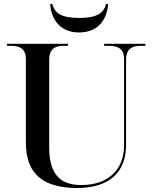

<svg xmlns="http://www.w3.org/2000/svg" viewBox="-20 -934 765 964"><path d="M377 -771C475 -771 518 -839 523 -914H513C499 -866 465 -844 377 -844C290 -844 256 -866 242 -914H232C237 -839 280 -771 377 -771ZM369 10C527 10 613 -69 613 -205V-634C613 -684 638 -704 686 -704H710V-714H503V-704H529C576 -704 603 -685 603 -638V-206C603 -81 522 -5 389 -5C293 -5 227 -47 227 -195V-635C227 -685 253 -704 300 -704H321V-714H15V-704H37C83 -704 110 -685 110 -638V-217C110 -53 206 10 369 10Z"/></svg>

Font: Noto Serif Display Medium
Style: Regular
Weight: 500
Designer: Monotype Design Team
Foundry: Monotype Imaging Inc.
Version: Version 2.009